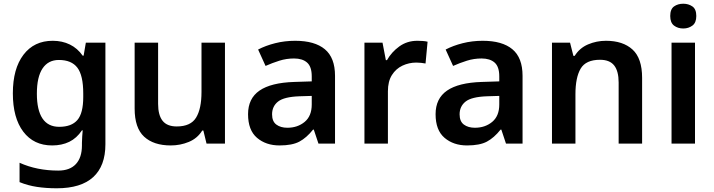

<svg xmlns="http://www.w3.org/2000/svg" viewBox="-20 -771 3832 1031"><path d="M263 -552Q314 -552 355 -532Q396 -512 424 -472H429L441 -542H546V4Q546 120 480.5 180Q415 240 285 240Q227 240 178 232.5Q129 225 85 207V103Q178 145 293 145Q355 145 387.5 110Q420 75 420 10V-4Q420 -19 421.5 -39Q423 -59 424 -71H420Q392 -29 352 -9.5Q312 10 260 10Q161 10 105 -64Q49 -138 49 -270Q49 -402 106 -477Q163 -552 263 -552ZM296 -449Q239 -449 208.5 -403.5Q178 -358 178 -268Q178 -180 208 -135Q238 -90 298 -90Q364 -90 395.5 -126.5Q427 -163 427 -250V-269Q427 -366 395.5 -407.5Q364 -449 296 -449Z M1188 -542V0H1089L1072 -70H1066Q1040 -28 994 -9Q948 10 897 10Q805 10 754 -37Q703 -84 703 -188V-542H829V-213Q829 -153 853 -122.5Q877 -92 929 -92Q1004 -92 1033 -139.5Q1062 -187 1062 -277V-542Z M1565 -552Q1670 -552 1724.5 -506.5Q1779 -461 1779 -364V0H1690L1665 -75H1661Q1626 -31 1587.5 -10.5Q1549 10 1481 10Q1408 10 1360 -31Q1312 -72 1312 -158Q1312 -242 1373.5 -284.5Q1435 -327 1560 -331L1654 -334V-361Q1654 -413 1629 -435Q1604 -457 1559 -457Q1518 -457 1480 -445Q1442 -433 1406 -417L1366 -505Q1406 -526 1457.5 -539Q1509 -552 1565 -552ZM1588 -254Q1505 -251 1473 -225.5Q1441 -200 1441 -157Q1441 -119 1464 -102Q1487 -85 1523 -85Q1578 -85 1616 -116.5Q1654 -148 1654 -210V-256Z M2221 -552Q2233 -552 2249 -551Q2265 -550 2276 -547L2265 -430Q2256 -432 2241.5 -433.5Q2227 -435 2216 -435Q2176 -435 2141 -418.5Q2106 -402 2084.5 -368Q2063 -334 2063 -281V0H1937V-542H2034L2052 -448H2058Q2082 -491 2124 -521.5Q2166 -552 2221 -552Z M2572 -552Q2677 -552 2731.5 -506.5Q2786 -461 2786 -364V0H2697L2672 -75H2668Q2633 -31 2594.5 -10.5Q2556 10 2488 10Q2415 10 2367 -31Q2319 -72 2319 -158Q2319 -242 2380.5 -284.5Q2442 -327 2567 -331L2661 -334V-361Q2661 -413 2636 -435Q2611 -457 2566 -457Q2525 -457 2487 -445Q2449 -433 2413 -417L2373 -505Q2413 -526 2464.5 -539Q2516 -552 2572 -552ZM2595 -254Q2512 -251 2480 -225.5Q2448 -200 2448 -157Q2448 -119 2471 -102Q2494 -85 2530 -85Q2585 -85 2623 -116.5Q2661 -148 2661 -210V-256Z M3234 -552Q3325 -552 3376.5 -505Q3428 -458 3428 -353V0H3302V-328Q3302 -389 3278 -419.5Q3254 -450 3202 -450Q3126 -450 3098 -402.5Q3070 -355 3070 -265V0H2944V-542H3041L3059 -471H3066Q3092 -513 3137.5 -532.5Q3183 -552 3234 -552Z M3712 -542V0H3586V-542ZM3649 -751Q3677 -751 3698 -736.5Q3719 -722 3719 -685Q3719 -649 3698 -633.5Q3677 -618 3649 -618Q3620 -618 3599.5 -633.5Q3579 -649 3579 -685Q3579 -722 3599.5 -736.5Q3620 -751 3649 -751Z"/></svg>

Font: Noto Sans Tangsa SemiBold
Style: Regular
Weight: 600
Version: Version 1.504